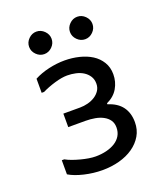

<svg xmlns="http://www.w3.org/2000/svg" viewBox="-131 -796 762 883"><g transform="rotate(-20 250.0 -354.5)"><path d="M150 -706Q172 -706 188.5 -689.5Q205 -673 205 -651Q205 -629 188.5 -612.5Q172 -596 150 -596Q128 -596 111.5 -612.5Q95 -629 95 -651Q95 -673 111.5 -689.5Q128 -706 150 -706ZM350 -706Q372 -706 388.5 -689.5Q405 -673 405 -651Q405 -629 388.5 -612.5Q372 -596 350 -596Q328 -596 311.5 -612.5Q295 -629 295 -651Q295 -673 311.5 -689.5Q328 -706 350 -706ZM434 -160Q434 -123 417 -94Q400 -65 370.5 -44.5Q341 -24 302 -13.5Q263 -3 219 -3Q175 -3 130.5 -13.5Q86 -24 58 -41V-110H70Q84 -102 102.5 -95.5Q121 -89 140 -84Q159 -79 177.5 -76Q196 -73 211 -73Q239 -73 263.5 -79Q288 -85 306.5 -96.5Q325 -108 335.5 -125.5Q346 -143 346 -166Q346 -187 336 -201.5Q326 -216 308.5 -225.5Q291 -235 268.5 -239Q246 -243 222 -243H138V-309H220Q239 -309 258.5 -314Q278 -319 293.5 -329Q309 -339 318.5 -353.5Q328 -368 328 -387Q328 -408 318 -423.5Q308 -439 292 -449Q276 -459 255.5 -463.5Q235 -468 214 -468Q188 -468 152.5 -457.5Q117 -447 89 -433H77V-502Q109 -519 148.5 -528Q188 -537 226 -537Q263 -537 297.5 -528.5Q332 -520 358 -503.5Q384 -487 400 -461Q416 -435 416 -401Q416 -364 398 -333Q380 -302 343 -285V-280Q389 -266 411.5 -235.5Q434 -205 434 -160Z"/></g></svg>

Font: D2Coding
Style: Regular
Weight: 400
Monospace: yes
Designer: Yong-Rak Park; Jeong-Hwan Yoon; Sang-Min Lee;
Foundry: NHN Corporation
Version: Version 1.3.2; Build 20180524